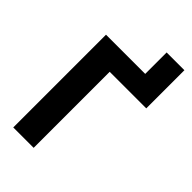

<svg xmlns="http://www.w3.org/2000/svg" viewBox="-260 -950 1032 1032"><g transform="rotate(45 256.0 -434.0)"><path d="M61 0V-705H359V-868H494V-578H216V0Z"/></g></svg>

Font: Nunito Sans 12pt ExtraLight
Style: Weight 830 Width 84 Optical size 12.0 YTLC 445
Weight: 830
Width: 4
Designer: Vernon Adams
Foundry: Vernon Adams
Version: Version 3.101;gftools[0.9.27]